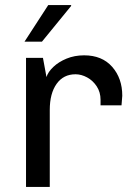

<svg xmlns="http://www.w3.org/2000/svg" viewBox="-20 -740 530 760"><path d="M464 -361 461 -323H378V-345Q378 -375 363 -398Q348 -421 325 -433.5Q302 -446 279 -446Q231 -446 204 -408Q177 -370 177 -305V0H83V-511H150L164 -435Q170 -455 191 -475Q212 -495 243.5 -508Q275 -521 313 -521Q384 -521 424 -475.5Q464 -430 464 -361ZM262 -717 146 -575H77L171 -720H261Z"/></svg>

Font: Chivo
Style: Regular
Weight: 400
Designer: Hector Gatti
Foundry: Omnibus-Type
Version: Version 1.003